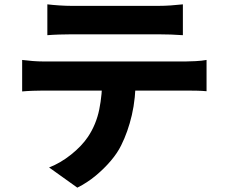

<svg xmlns="http://www.w3.org/2000/svg" viewBox="-20 -794 1040 884"><path d="M198 -774Q223 -771 253.5 -769Q284 -767 309 -767Q329 -767 369.5 -767Q410 -767 460.5 -767Q511 -767 562 -767Q613 -767 652.5 -767Q692 -767 710 -767Q737 -767 766 -769Q795 -771 822 -774V-632Q795 -634 766.5 -635Q738 -636 710 -636Q692 -636 652.5 -636Q613 -636 562 -636Q511 -636 460.5 -636Q410 -636 369.5 -636Q329 -636 309 -636Q284 -636 253 -635Q222 -634 198 -632ZM82 -518Q105 -515 131 -513Q157 -511 180 -511Q194 -511 233 -511Q272 -511 327 -511Q382 -511 445.5 -511Q509 -511 572 -511Q635 -511 690 -511Q745 -511 784 -511Q823 -511 835 -511Q851 -511 880.5 -512.5Q910 -514 931 -518V-374Q911 -376 884.5 -376.5Q858 -377 835 -377Q823 -377 784 -377Q745 -377 690 -377Q635 -377 572 -377Q509 -377 445.5 -377Q382 -377 327 -377Q272 -377 233 -377Q194 -377 180 -377Q158 -377 130.5 -376Q103 -375 82 -373ZM605 -440Q605 -341 587 -264Q569 -187 538 -125Q521 -90 490.5 -54Q460 -18 421 14.5Q382 47 336 70L206 -23Q258 -43 307 -82Q356 -121 385 -164Q423 -221 437 -290Q451 -359 451 -439Z"/></svg>

Font: Noto Sans KR ExtraBold
Style: Regular
Weight: 800
Designer: Ryoko NISHIZUKA  (kana, bopomofo & ideographs); Paul D. Hunt (Latin, Greek & Cyrillic); Sandoll Communications , Soo-you
Foundry: Adobe
Version: Version 2.004-H2;hotconv 1.0.118;makeotfexe 2.5.65603